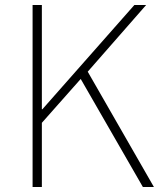

<svg xmlns="http://www.w3.org/2000/svg" viewBox="-20 -746 647 766"><path d="M110 -726H147V-310H149L516 -726H563L330 -460L594 0H550L302 -431L147 -256V0H110Z"/></svg>

Font: SpoqaHanSans
Style: Thin
Weight: 250
Designer: [Spoqa Han Sans] Dong-huui Kim \uAE40 \uB3D9 \uD718   [Noto Sans] Ryoko NISHIZUKA \u897F \u585A \u6DBC \u5B50  (kana & i
Foundry: Spoqa (http://bi.spoqa.com)
Version: Version 1.004;PS 1.004;hotconv 1.0.82;makeotf.lib2.5.63406